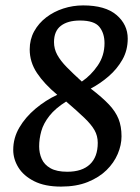

<svg xmlns="http://www.w3.org/2000/svg" viewBox="-20 -680 519 711"><path d="M206 11Q146 11 106.5 -9Q67 -29 48 -60Q29 -91 29 -125Q29 -169 51.5 -207.5Q74 -246 111.5 -277.5Q149 -309 192 -329Q144 -369 117 -409.5Q90 -450 90 -497Q90 -534 106.5 -564Q123 -594 151 -615.5Q179 -637 214.5 -648.5Q250 -660 288 -660Q370 -660 411.5 -624.5Q453 -589 453 -537Q453 -494 433.5 -459.5Q414 -425 383 -398Q352 -371 316 -352Q359 -319 383.5 -293Q408 -267 419 -239.5Q430 -212 430 -175Q430 -143 416 -110Q402 -77 374.5 -50Q347 -23 305 -6Q263 11 206 11ZM229 -44Q284 -44 313 -71.5Q342 -99 342 -151Q342 -177 330 -198Q318 -219 292.5 -243.5Q267 -268 225 -304Q185 -279 163 -251Q141 -223 133 -194.5Q125 -166 125 -138Q125 -113 134.5 -91.5Q144 -70 167 -57Q190 -44 229 -44ZM283 -378Q317 -401 342 -437.5Q367 -474 367 -520Q367 -557 348 -580.5Q329 -604 276 -604Q231 -604 205.5 -584.5Q180 -565 180 -524Q180 -499 192 -477Q204 -455 227 -431.5Q250 -408 283 -378Z"/></svg>

Font: Faustina Medium
Style: Italic
Weight: 500
Italic angle: -8°
Designer: Alfonso Garcia
Foundry: http://www.omnibus-type.com
Version: Version 1.200